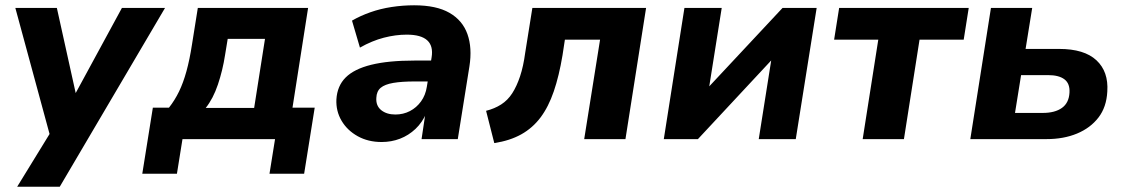

<svg xmlns="http://www.w3.org/2000/svg" viewBox="-20 -526 4255 726"><path d="M45 180 185 -48 177 16 38 -496H195L272 -148H252L441 -496H604L206 180Z M518 131 558 -119H619Q641 -147 657 -180Q673 -213 685 -256.5Q697 -300 706 -358L728 -496H1145L1086 -119H1170L1130 131H999L1020 0H670L649 131ZM758 -118H941L982 -379H841L831 -318Q822 -260 804 -206.5Q786 -153 758 -118Z M1423 11Q1372 11 1332.5 -11Q1293 -33 1271.5 -69.5Q1250 -106 1252 -150Q1255 -201 1287 -233Q1319 -265 1383.5 -281Q1448 -297 1547 -297H1624L1612 -218H1549Q1499 -218 1467 -212.5Q1435 -207 1419.5 -194Q1404 -181 1403 -156Q1401 -126 1421.5 -109.5Q1442 -93 1475 -93Q1505 -93 1530 -106Q1555 -119 1572 -142.5Q1589 -166 1594 -198L1612 -309Q1619 -352 1595.5 -373.5Q1572 -395 1518 -395Q1476 -395 1431.5 -383.5Q1387 -372 1341 -346L1311 -448Q1342 -466 1380 -479.5Q1418 -493 1460.5 -499.5Q1503 -506 1546 -506Q1630 -506 1679.5 -477.5Q1729 -449 1747.5 -397Q1766 -345 1755 -275L1711 0H1574L1589 -100H1593Q1577 -63 1551 -38.5Q1525 -14 1492.5 -1.5Q1460 11 1423 11Z M1849 15 1818 -107Q1850 -115 1875 -131Q1900 -147 1917 -173.5Q1934 -200 1946.5 -237.5Q1959 -275 1966 -327L1993 -496H2423L2345 0H2189L2249 -376H2116L2107 -317Q2094 -239 2074 -180.5Q2054 -122 2024 -82Q1994 -42 1951 -18Q1908 6 1849 15Z M2490 0 2568 -496H2709L2658 -175H2639L2939 -496H3068L2989 0H2849L2900 -322H2919L2619 0Z M3242 0 3301 -376H3134L3153 -496H3643L3624 -376H3457L3398 0Z M3649 0 3727 -496H3883L3858 -341H3985Q4080 -341 4126 -298Q4172 -255 4167 -180Q4164 -121 4133.5 -81.5Q4103 -42 4052.5 -21Q4002 0 3937 0ZM3818 -99H3923Q3969 -99 3995.5 -118Q4022 -137 4024 -176Q4026 -210 4005 -226Q3984 -242 3943 -242H3841Z"/></svg>

Font: Nunito Sans 10pt ExtraBold
Style: Italic
Weight: 800
Italic angle: -9°
Designer: Vernon Adams
Foundry: Vernon Adams
Version: Version 3.101;gftools[0.9.27]